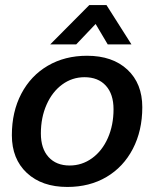

<svg xmlns="http://www.w3.org/2000/svg" viewBox="-20 -731 612 761"><path d="M27 -195Q27 -288 64.5 -359.5Q102 -431 169.5 -470.5Q237 -510 325 -510Q426 -510 485 -455Q544 -400 544 -306Q544 -213 506.5 -141Q469 -69 402 -29.5Q335 10 247 10Q146 10 86.5 -45.5Q27 -101 27 -195ZM430 -298Q430 -358 399.5 -391.5Q369 -425 315 -425Q266 -425 226.5 -396Q187 -367 164.5 -316Q142 -265 142 -202Q142 -142 172.5 -108.5Q203 -75 256 -75Q305 -75 345 -104Q385 -133 407.5 -184Q430 -235 430 -298ZM334 -711H402L501 -555H407L359 -636L282 -555H179Z"/></svg>

Font: Sarabun SemiBold
Style: Italic
Weight: 600
Italic angle: -10°
Designer: Suppakit Chalermlarp | Katatrad Co.,Ltd.
Foundry: Cadson Demak Co.,Ltd.
Version: Version 1.000; ttfautohint (v1.6)